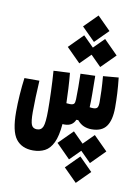

<svg xmlns="http://www.w3.org/2000/svg" viewBox="-103 -714 792 1104"><g transform="rotate(10 293.0 -161.5)"><path d="M144 182.1Q77.6 182.1 43.7 137.7Q9.8 93.3 9.8 -20Q9.8 -66.9 13.4 -119.6Q17.1 -172.4 23.4 -219.2H110.8Q107.9 -172.4 106.2 -122.3Q104.5 -72.3 104.5 -35.6Q104.5 20 113 39.3Q121.6 58.6 144.5 58.6Q170.4 58.6 179.9 35.4Q189.5 12.2 189.5 -59.1Q189.5 -104.5 187.3 -167.7Q185.1 -231 180.7 -289.6L275.9 -294.4Q280.3 -249 282.7 -203.1Q285.2 -157.2 286.1 -118.7Q297.9 -117.2 306.6 -117.2Q324.7 -117.2 330.6 -124Q336.4 -130.9 336.9 -150.9Q337.9 -181.6 337.6 -221.2Q337.4 -260.7 336.4 -299.8L421.9 -302.7Q421.9 -296.4 422.4 -290.5Q422.4 -284.2 422.4 -277.3Q422.9 -237.3 423.3 -195.1Q423.8 -152.8 421.9 -119.1Q432.1 -117.2 442.9 -117.2Q460.9 -117.2 467 -126.2Q473.1 -135.3 473.1 -159.2Q473.1 -189.5 471.7 -226.1Q470.2 -262.7 466.3 -308.6L556.6 -316.4Q562 -267.1 564.2 -225.3Q566.4 -183.6 566.4 -143.1Q566.4 -69.3 540 -32.7Q513.7 3.9 454.1 3.9Q429.2 3.9 408.4 -4.9Q387.7 -13.7 370.1 -34.7H358.9Q342.8 3.9 296.9 3.9Q290.5 3.9 284.7 3.4Q278.8 73.7 260.3 112.5Q241.7 151.4 212.2 166.7Q182.6 182.1 144 182.1ZM441.4 -357.4 380.4 -418.5 319.3 -357.4 237.8 -439 319.3 -521 380.4 -460 441.4 -521 522.9 -439ZM380.9 -493.2 303.7 -570.3 380.9 -647.5 458 -570.3ZM479 33.2 560.5 114.7 479 196.8 418 135.7 356.9 196.8 275.4 114.7 356.9 33.2 418 94.2ZM418.5 168.9 495.6 246.1 418.5 323.2 341.3 246.1Z"/></g></svg>

Font: CaskaydiaCove NFP SemiBold
Style: Regular
Weight: 600
Designer: Aaron Bell
Foundry: Saja Typeworks
Version: Version 2111.001; VTT 6.35;Nerd Fonts 3.1.1